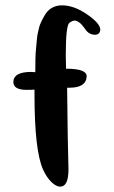

<svg xmlns="http://www.w3.org/2000/svg" viewBox="-20 -518 425 718"><path d="M355 -405Q352 -388 335 -388Q316 -388 303 -403Q302 -405 295.5 -413.5Q289 -422 285 -426.5Q281 -431 273.5 -436Q266 -441 259 -441Q251 -441 240 -433Q226 -424 226 -312L227 -261H228Q304 -261 304 -233V-232Q302 -190 240 -190H231Q233 13 236 112V116Q236 180 205 180Q190 180 172 162.5Q154 145 141 116Q109 45 109 -165V-183Q100 -182 80 -182Q30 -182 30 -211V-213Q32 -249 96 -249L112 -248Q112 -275 112.5 -298Q113 -321 115 -339Q117 -357 118 -371Q119 -385 122 -397Q125 -409 126.5 -416Q128 -423 132 -431.5Q136 -440 137 -442.5Q138 -445 142 -451.5Q146 -458 146 -459Q168 -498 212 -498Q257 -498 306 -464Q355 -430 355 -407Z"/></svg>

Font: KleponIjo
Style: Ijo
Weight: 400
Designer: Aprian Dwi Nur Sembada & Aurellia CItra
Version: Version 001.000